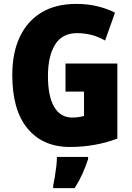

<svg xmlns="http://www.w3.org/2000/svg" viewBox="-20 -744 677 985"><path d="M316 -418H582V-33Q527 -12 465.5 -1Q404 10 339 10Q200 10 121.5 -84.5Q43 -179 43 -359Q43 -473 81.5 -554.5Q120 -636 193 -680Q266 -724 371 -724Q430 -724 481 -711.5Q532 -699 570 -679L519 -536Q454 -574 375 -574Q299 -574 262.5 -515Q226 -456 226 -354Q226 -250 258 -195.5Q290 -141 350 -141Q382 -141 411 -149V-274H316ZM432 72Q419 112 402.5 148.5Q386 185 363 221H253V207Q257 189 261.5 162Q266 135 269 108Q272 81 272 61H432Z"/></svg>

Font: Noto Sans Malayalam Condensed Black
Style: Regular
Weight: 900
Width: 3
Designer: Jelle Bosma - Monotype Design Team
Foundry: Monotype Imaging Inc.
Version: Version 2.104; ttfautohint (v1.8.4.7-5d5b)